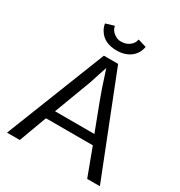

<svg xmlns="http://www.w3.org/2000/svg" viewBox="-219 -1116 1187 1266"><g transform="rotate(30 375.0 -483.0)"><path d="M320.8 -758.8H429.2L728.5 0H631.8L553.2 -210.4H196.3L118.7 0H21.5ZM524.9 -280.3 447.3 -484.4Q430.7 -528.8 419.4 -561.5L397.9 -627Q387.7 -659.7 375 -696.3Q363.8 -664.1 353.5 -631.3Q353.5 -631.3 331.1 -562Q331.1 -562 225.1 -280.3ZM375.5 -830.1Q279.3 -830.1 238.8 -897.5Q225.6 -918.9 220.7 -946.3L285.2 -965.8Q290.5 -933.1 319.3 -913.1Q344.7 -895.5 366.9 -895.5Q389.2 -895.5 404.1 -899.9Q418.9 -904.3 431.6 -913.1Q460.9 -933.1 466.3 -965.8L530.3 -946.3Q521.5 -892.1 478.5 -860.4Q437 -830.1 375.5 -830.1Z"/></g></svg>

Font: Duru Sans
Style: Regular
Weight: 400
Designer: Onur Yazõcõgil
Foundry: Onur Yazõcõgil
Version: Version 1.001